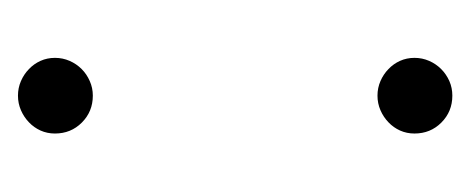

<svg xmlns="http://www.w3.org/2000/svg" viewBox="-178 -358 533 218"><g transform="rotate(-90 89.0 -249.5)"><path d="M131.8 -45.9Q131.8 -37.1 128.4 -29.3Q125 -21.5 119.1 -15.6Q113.3 -9.8 105.5 -6.3Q97.7 -2.9 88.9 -2.9Q70.8 -2.9 58.3 -15.4Q45.9 -27.8 45.9 -45.9Q45.9 -54.7 49.3 -62.3Q52.7 -69.8 58.6 -75.4Q64.5 -81.1 72.3 -84.5Q80.1 -87.9 88.9 -87.9Q97.7 -87.9 105.5 -84.5Q113.3 -81.1 119.1 -75.4Q125 -69.8 128.4 -62.3Q131.8 -54.7 131.8 -45.9ZM131.8 -454.1Q131.8 -445.3 128.4 -437.5Q125 -429.7 119.1 -423.8Q113.3 -418 105.5 -414.6Q97.7 -411.1 88.9 -411.1Q70.8 -411.1 58.3 -423.6Q45.9 -436 45.9 -454.1Q45.9 -462.9 49.3 -470.5Q52.7 -478 58.6 -483.6Q64.5 -489.3 72.3 -492.7Q80.1 -496.1 88.9 -496.1Q97.7 -496.1 105.5 -492.7Q113.3 -489.3 119.1 -483.6Q125 -478 128.4 -470.5Q131.8 -462.9 131.8 -454.1Z"/></g></svg>

Font: Englebert
Style: Regular
Weight: 400
Designer: Astigmatic (AOETI)
Foundry: Astigmatic (AOETI)
Version: Version 1.000